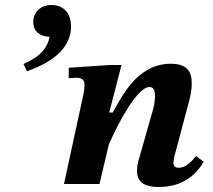

<svg xmlns="http://www.w3.org/2000/svg" viewBox="-20 -736 851 768"><path d="M616 12C740 12 784 -73 795 -89L764 -112C749 -93 725 -65 695 -65C679 -65 674 -73 674 -85C674 -95 677 -108 677 -108L737 -334C742 -354 747 -377 747 -402C747 -447 731 -481 663 -481C527 -481 465 -345 431 -286H417L466 -476H419L255 -465V-423C255 -423 274 -425 285 -425C310 -425 318 -415 318 -396C318 -384 315 -365 315 -365L236 0H378L415 -157C454 -248 530 -388 578 -388C595 -388 600 -372 600 -351C600 -327 593 -301 593 -301L533 -90C531 -83 528 -70 528 -54C528 -14 548 12 616 12ZM88 -451C137 -469 264 -517 264 -630C264 -688 230 -716 186 -716C140 -716 113 -685 113 -648C113 -609 142 -590 177 -589L178 -585C162 -522 115 -500 74 -480Z"/></svg>

Font: STIX Two Text
Style: Bold Italic
Weight: 700
Italic angle: -12°
Designer: Ross Mills, John Hudson & Paul Hanslow, Tiro Typeworks Ltd; with prior portions MicroPress Inc. and Coen Hoffman, Elsevi
Foundry: Tiro Typeworks Ltd
Version: Version 2.13 b171